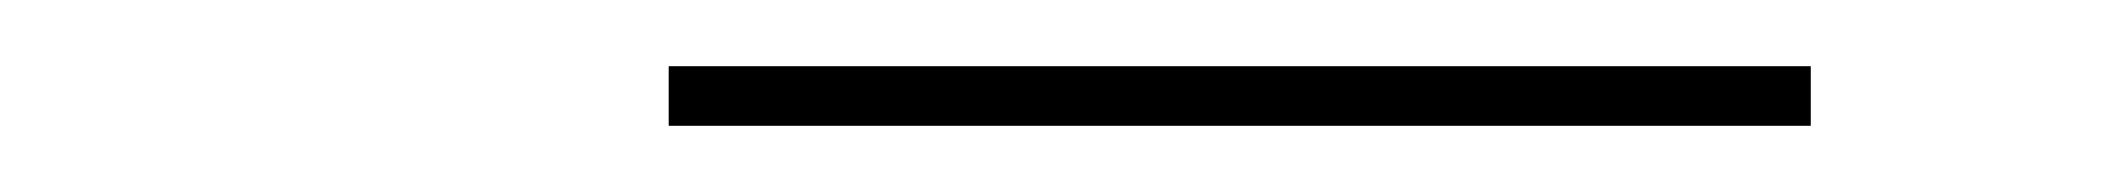

<svg xmlns="http://www.w3.org/2000/svg" viewBox="-20 -699 640 58"><path d="M527 -661H182V-679H527Z"/></svg>

Font: Iosevka SS04 Th Ex Obl
Style: Regular
Weight: 100
Width: 7
Italic angle: -9°
Monospace: yes
Designer: Belleve Invis
Foundry: Belleve Invis
Version: Version 19.0.0; ttfautohint (v1.8.4)